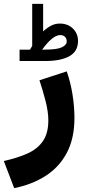

<svg xmlns="http://www.w3.org/2000/svg" viewBox="-50 -707 442 994"><path d="M105 -449.7Q107.9 -455.1 111.3 -460Q114.7 -464.8 116.7 -469.7V-687H173.3V-544.4Q193.4 -563 214.4 -574Q235.4 -585 259.3 -585Q301.3 -585 327.6 -559.1Q354 -533.2 354 -494.1Q353.5 -440.9 309.1 -416Q264.6 -391.1 184.1 -391.1H51.3V-449.7ZM183.6 -450.2Q245.1 -450.2 270.3 -462.2Q295.4 -474.1 295.4 -492.7Q295.4 -507.3 286.4 -516.4Q277.3 -525.4 261.7 -525.4Q241.7 -525.4 217.5 -505.4Q193.4 -485.4 168 -449.7ZM23.4 267.1 -30.3 126.5Q38.6 111.3 90.6 88.4Q142.6 65.4 171.4 24.7Q200.2 -16.1 200.2 -84Q200.2 -128.9 185.3 -186.3Q170.4 -243.7 154.3 -291.5L295.4 -337.4Q314.9 -282.7 325.2 -219Q335.4 -155.3 335.4 -96.7Q335.4 9.8 295.9 84.2Q256.3 158.7 186 203.6Q115.7 248.5 23.4 267.1Z"/></svg>

Font: Vazirmatn RD Black
Style: Regular
Weight: 900
Designer: Saber Rastikerdar
Foundry: Saber Rastikerdar
Version: Version 32.102